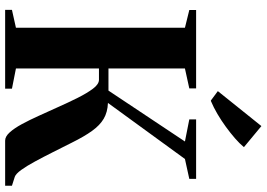

<svg xmlns="http://www.w3.org/2000/svg" viewBox="-165 -872 1037 747"><g transform="rotate(90 353.5 -498.5)"><path d="M18.5 0V-26.5L88 -42V-699.5L19 -716.5V-743H324V-716.5L246.5 -699.5V-402H332.5L530.5 -699.5L444.5 -716.5V-743H676V-716.5L598.5 -699.5L380.5 -400Q416.5 -398.5 442 -383.5Q467.5 -368.5 489.2 -338.2Q511 -308 535 -259.5Q553.5 -223 572.2 -185.5Q591 -148 608.5 -115.8Q626 -83.5 641.2 -62.5Q656.5 -41.5 668 -37.5L702.5 -26.5V0H527Q511 0 495 -17.8Q479 -35.5 463 -65Q447 -94.5 430.5 -131Q414 -167.5 397 -205Q379 -245.5 360.8 -282Q342.5 -318.5 325 -341.8Q307.5 -365 290.5 -365H246.5V-42L325 -26.5V0ZM371 -800.5 334.5 -827.5 470.5 -997 552.5 -929Q538.5 -912 517.8 -894Q497 -876 473 -858.5Q449 -841 423.5 -826Q398 -811 373 -800.5Z"/></g></svg>

Font: Merriweather 120pt
Style: Bold
Weight: 700
Designer: Eben Sorkin
Foundry: Eben Sorkin
Version: Version 2.100